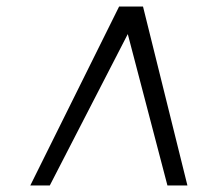

<svg xmlns="http://www.w3.org/2000/svg" viewBox="-20 -768 684 586"><path d="M72.5 -202 343.5 -748H416.5L552 -202H491L370 -664L132 -202Z"/></svg>

Font: Merriweather 36pt Light
Style: Italic
Weight: 300
Italic angle: -7.8°
Version: Version 2.101